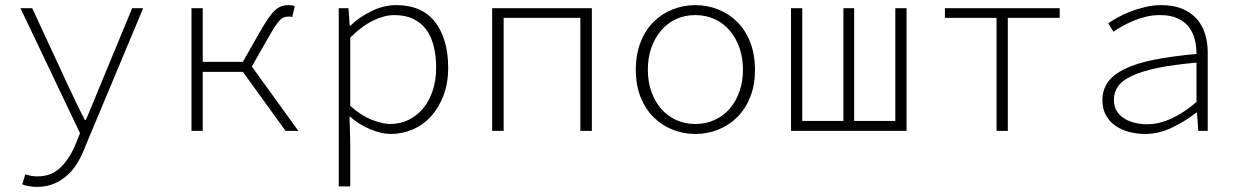

<svg xmlns="http://www.w3.org/2000/svg" viewBox="-20 -512 4840 751"><path d="M125 219Q110 219 94 216.5Q78 214 67 209L79 170Q88 173 100.5 175.5Q113 178 126 178Q182 178 218 142Q254 106 276 51L293 9L60 -480H106L246 -178Q260 -148 277.5 -111.5Q295 -75 312 -43H316Q330 -75 344.5 -111Q359 -147 372 -178L497 -480H540L314 60Q303 90 286.5 119Q270 148 247 170Q224 192 193.5 205.5Q163 219 125 219Z M729 0V-480H773V-270H930L997 -388Q1015 -419 1028.5 -439Q1042 -459 1055 -471Q1068 -483 1080.5 -487.5Q1093 -492 1109 -492Q1123 -492 1133 -488L1123 -445Q1118 -447 1115.5 -447Q1113 -447 1107 -447Q1098 -447 1090 -444Q1082 -441 1074 -432.5Q1066 -424 1056 -409Q1046 -394 1033 -371L965 -252L1147 0H1097L930 -231H773V0Z M1305 217V-480H1343L1348 -411H1350Q1386 -446 1434 -469Q1482 -492 1529 -492Q1631 -492 1682 -425.5Q1733 -359 1733 -247Q1733 -186 1714.5 -138Q1696 -90 1665.5 -56.5Q1635 -23 1594 -5.5Q1553 12 1508 12Q1473 12 1429 -6Q1385 -24 1349 -56H1347L1350 42V217ZM1506 -27Q1545 -27 1578 -43Q1611 -59 1635 -88Q1659 -117 1672.5 -157.5Q1686 -198 1686 -247Q1686 -291 1677 -329Q1668 -367 1648.5 -394.5Q1629 -422 1597.5 -437.5Q1566 -453 1522 -453Q1484 -453 1439.5 -431.5Q1395 -410 1350 -365V-98Q1392 -60 1434.5 -43.5Q1477 -27 1506 -27Z M1905 0V-480H2295V0H2250V-442H1950V0Z M2700 12Q2653 12 2610.5 -5Q2568 -22 2536 -54Q2504 -86 2485.5 -132.5Q2467 -179 2467 -239Q2467 -299 2485.5 -346.5Q2504 -394 2536 -426Q2568 -458 2610.5 -475Q2653 -492 2700 -492Q2747 -492 2789.5 -475Q2832 -458 2864 -426Q2896 -394 2914.5 -346.5Q2933 -299 2933 -239Q2933 -179 2914.5 -132.5Q2896 -86 2864 -54Q2832 -22 2789.5 -5Q2747 12 2700 12ZM2700 -27Q2740 -27 2774.5 -42.5Q2809 -58 2833.5 -86Q2858 -114 2872 -153Q2886 -192 2886 -239Q2886 -287 2872 -326Q2858 -365 2833.5 -393.5Q2809 -422 2774.5 -437.5Q2740 -453 2700 -453Q2659 -453 2625 -437.5Q2591 -422 2566.5 -393.5Q2542 -365 2528 -326Q2514 -287 2514 -239Q2514 -192 2528 -153Q2542 -114 2566.5 -86Q2591 -58 2625 -42.5Q2659 -27 2700 -27Z M3074 0V-480H3118V-39H3279V-480H3321V-39H3482V-480H3526V0Z M3878 0V-442H3676V-480H4125V-442H3922V0Z M4459 12Q4427 12 4396.5 4Q4366 -4 4343 -20Q4320 -36 4306 -61Q4292 -86 4292 -120Q4292 -160 4313 -190Q4334 -220 4378.5 -242Q4423 -264 4492.5 -278Q4562 -292 4660 -301Q4660 -331 4653 -358.5Q4646 -386 4629.5 -407Q4613 -428 4585.5 -440.5Q4558 -453 4517 -453Q4490 -453 4464 -447Q4438 -441 4414 -431Q4390 -421 4370 -409.5Q4350 -398 4335 -388L4315 -421Q4329 -431 4351.5 -443.5Q4374 -456 4401 -466.5Q4428 -477 4459 -484.5Q4490 -492 4522 -492Q4570 -492 4604.5 -477.5Q4639 -463 4661 -438Q4683 -413 4693.5 -379.5Q4704 -346 4704 -307V0H4667L4662 -72H4660Q4618 -39 4565.5 -13.5Q4513 12 4459 12ZM4467 -26Q4558 -26 4660 -113V-267Q4568 -259 4506.5 -246Q4445 -233 4407 -215Q4369 -197 4353 -174Q4337 -151 4337 -122Q4337 -96 4348 -78Q4359 -60 4377.5 -48.5Q4396 -37 4419.5 -31.5Q4443 -26 4467 -26Z"/></svg>

Font: Source Code Pro Light
Style: Regular
Weight: 300
Monospace: yes
Designer: Paul D. Hunt, Teo Tuominen
Foundry: Adobe Systems Incorporated
Version: Version 2.030;PS 1.000;hotconv 16.6.51;makeotf.lib2.5.65220